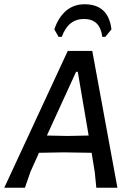

<svg xmlns="http://www.w3.org/2000/svg" viewBox="-36 -881 617 901"><path d="M239 -708 219 -743Q237 -798 273 -829.5Q309 -861 361 -861Q473 -861 487 -743L458 -708H444Q434 -792 358 -792Q284 -792 254 -708ZM397 -642 515 0H416L409 -71L394 -164L264 -166L147 -164L107 -75L81 0H-16L282 -642ZM321 -544 184 -245 281 -243 380 -245 329 -544Z"/></svg>

Font: Alegreya Sans Medium
Style: Italic
Weight: 500
Italic angle: -7°
Designer: Juan Pablo del Peral
Foundry: Huerta Tipografica
Version: Version 2.007